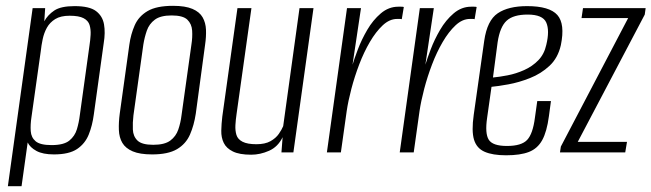

<svg xmlns="http://www.w3.org/2000/svg" viewBox="-20 -523 2236 659"><path d="M7 116 92 -495H135L132 -450Q144 -472 166.5 -487Q189 -502 236 -502Q287 -502 309.5 -485Q332 -468 337 -439.5Q342 -411 336 -375L302 -130Q297 -92 284.5 -61Q272 -30 244.5 -11.5Q217 7 165 7Q127 7 105 -5Q83 -17 75 -34L54 116ZM157 -25Q199 -25 218 -40.5Q237 -56 244 -79.5Q251 -103 254 -128L287 -366Q290 -385 291 -403.5Q292 -422 287.5 -437Q283 -452 267 -460.5Q251 -469 219 -469Q188 -469 169.5 -457.5Q151 -446 141 -428Q131 -410 126.5 -388.5Q122 -367 120 -348L88 -121Q84 -95 85.5 -73Q87 -51 102.5 -38Q118 -25 157 -25Z M502 7Q460 7 435.5 -3.5Q411 -14 400 -32.5Q389 -51 388 -77Q387 -103 391 -133L424 -370Q429 -406 442.5 -436.5Q456 -467 486.5 -485Q517 -503 574 -503Q616 -503 640.5 -492.5Q665 -482 675.5 -463.5Q686 -445 687 -421Q688 -397 684 -370L652 -133Q646 -93 632 -61Q618 -29 587.5 -11Q557 7 502 7ZM506 -26Q545 -26 564.5 -40.5Q584 -55 592 -78.5Q600 -102 603 -127L637 -370Q641 -395 639.5 -418Q638 -441 623 -455.5Q608 -470 569 -470Q531 -470 511.5 -455.5Q492 -441 484 -418Q476 -395 472 -370L438 -127Q435 -102 436 -78.5Q437 -55 452 -40.5Q467 -26 506 -26Z M842 8Q802 8 779.5 -3Q757 -14 748 -32.5Q739 -51 739.5 -74.5Q740 -98 743 -123L795 -495H843L792 -132Q789 -112 788 -93.5Q787 -75 791.5 -60Q796 -45 812.5 -36.5Q829 -28 860 -28Q890 -28 908.5 -38.5Q927 -49 937 -63.5Q947 -78 952 -90L1008 -495H1056L987 0H946L950 -52Q934 -19 903.5 -5.5Q873 8 842 8Z M1102 0 1171 -495H1219L1190 -301Q1196 -321 1208.5 -354Q1221 -387 1240.5 -420.5Q1260 -454 1287 -477Q1314 -500 1347 -500Q1351 -500 1357 -500Q1363 -500 1366 -499L1359 -457Q1357 -458 1352.5 -458Q1348 -458 1343 -458Q1317 -458 1293.5 -436Q1270 -414 1249.5 -379Q1229 -344 1213 -302Q1197 -260 1186 -218Q1175 -176 1170 -142L1150 0Z M1352 0 1421 -495H1469L1440 -301Q1446 -321 1458.5 -354Q1471 -387 1490.5 -420.5Q1510 -454 1537 -477Q1564 -500 1597 -500Q1601 -500 1607 -500Q1613 -500 1616 -499L1609 -457Q1607 -458 1602.5 -458Q1598 -458 1593 -458Q1567 -458 1543.5 -436Q1520 -414 1499.5 -379Q1479 -344 1463 -302Q1447 -260 1436 -218Q1425 -176 1420 -142L1400 0Z M1717 10Q1671 10 1643.5 -2Q1616 -14 1607 -43.5Q1598 -73 1606 -129L1642 -383Q1652 -453 1688.5 -477.5Q1725 -502 1789 -502Q1866 -502 1893 -471.5Q1920 -441 1905 -368Q1895 -324 1866 -297Q1837 -270 1799 -255Q1761 -240 1725 -233.5Q1689 -227 1667 -225L1652 -119Q1644 -65 1657.5 -43.5Q1671 -22 1720 -22Q1770 -22 1789.5 -43Q1809 -64 1816 -119L1824 -176H1871L1864 -124Q1857 -71 1841 -42Q1825 -13 1795.5 -1.5Q1766 10 1717 10ZM1672 -257Q1694 -259 1722.5 -264.5Q1751 -270 1779 -282.5Q1807 -295 1827.5 -316Q1848 -337 1855 -369Q1867 -418 1855 -445.5Q1843 -473 1791 -473Q1742 -473 1719 -452Q1696 -431 1688 -378Z M1902 0 1905 -20 2136 -461H1976L1981 -495H2196L2193 -473L1963 -36H2132L2126 0Z"/></svg>

Font: Alumni Sans Thin Light
Style: Italic
Weight: 300
Italic angle: -8°
Version: Version 1.016